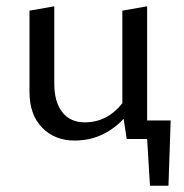

<svg xmlns="http://www.w3.org/2000/svg" viewBox="-20 -443 587 612"><path d="M449 -59H524L517 149H458L449 0H384L374 -64Q308 5 218 5Q154 5 114 -36.5Q74 -78 74 -150V-409L153 -423V-177Q153 -118 178.5 -85.5Q204 -53 250 -53Q322 -53 370 -114V-409L449 -423Z"/></svg>

Font: EauTestInfant Medium
Style: Regular
Weight: 500
Designer: Christian Thalmann (Catharsis Fonts)
Version: Version 0.001;PS 000.001;hotconv 1.0.88;makeotf.lib2.5.64775